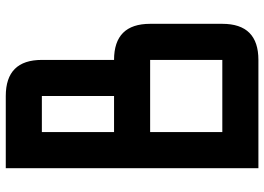

<svg xmlns="http://www.w3.org/2000/svg" viewBox="-145 -770 915 665"><g transform="rotate(-90 312.5 -437.5)"><path d="M187.5 -500H312.5V-750H187.5ZM187.5 -125H437.5V-375H187.5ZM62.5 0V-875H312.5Q437.5 -875 437.5 -750V-500Q562.5 -500 562.5 -375V-125Q562.5 0 437.5 0Z"/></g></svg>

Font: Oldtimer
Style: Regular
Weight: 400
Designer: GGBotNet
Foundry: GGBotNet
Version: 1.00